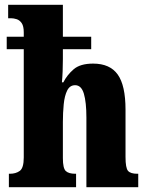

<svg xmlns="http://www.w3.org/2000/svg" viewBox="-20 -780 616 800"><path d="M17 0V-56H21Q46 -56 62.5 -68Q79 -80 79 -124V-575H8V-627H79V-645Q79 -671 70.5 -683.5Q62 -696 49.5 -700Q37 -704 26 -704H14V-760H242V-627H360V-575H242V-534Q242 -509 241 -483.5Q240 -458 238 -437H244Q259 -467 286.5 -491Q314 -515 368 -515Q438 -515 470.5 -469.5Q503 -424 503 -323V-126Q503 -80 513.5 -68Q524 -56 552 -56H556V0H340V-290Q340 -354 329.5 -389.5Q319 -425 293 -425Q271 -425 260 -403Q249 -381 245.5 -345.5Q242 -310 242 -271V-121Q242 -79 254 -67.5Q266 -56 294 -56H297V0Z"/></svg>

Font: Noto Serif Bengali ExtraCondensed Black
Style: Regular
Weight: 900
Width: 2
Designer: Juan Bruce, Universal Thirst, Indian Type Foundry and the Monotype Design Team.
Foundry: Monotype Imaging Inc.
Version: Version 2.003; ttfautohint (v1.8.4.7-5d5b)